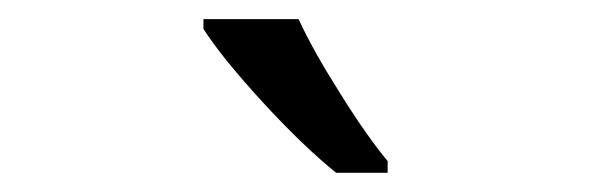

<svg xmlns="http://www.w3.org/2000/svg" viewBox="-20 -786 617 200"><path d="M383.8 -618.2C369.6 -635.3 353 -658.7 334.5 -688.5C315.9 -717.8 301.3 -743.7 291 -766.1H191.9V-755.9C205.1 -735.4 226.1 -709.5 254.9 -678.2C283.7 -647 309.1 -623 330.1 -606H383.8Z"/></svg>

Font: Sahel
Style: Regular
Weight: 400
Foundry: Saber Rastikerdar (saber.rastikerdar@gmail.com)
Version: Version 3.4.0